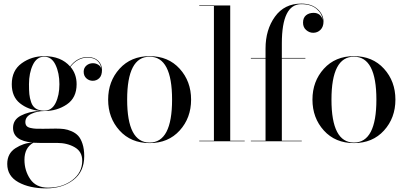

<svg xmlns="http://www.w3.org/2000/svg" viewBox="-20 -780 2238 1060"><path d="M52 -74Q52 -119 95 -141.5Q138 -164 199 -168Q135 -174 90 -210Q45 -246 45 -315Q45 -391 99.5 -430.5Q154 -470 224 -470Q317 -470 367 -413Q406 -465 464 -465Q501 -465 522 -444.5Q543 -424 543 -394Q543 -363 528 -348.5Q513 -334 492 -334Q472 -334 457 -347.5Q442 -361 442 -384Q442 -405 457 -418Q472 -431 493 -431Q509 -431 522.5 -422.5Q536 -414 539 -401Q537 -426 518 -444Q499 -462 464 -462Q408 -462 369 -411Q403 -372 403 -315Q403 -240 349 -203.5Q295 -167 225 -167Q186 -167 153 -151.5Q120 -136 120 -106Q120 -93 126.5 -85Q133 -77 149 -73.5Q165 -70 177.5 -69.5Q190 -69 217 -69Q235 -69 255 -69.5Q275 -70 288 -70Q314 -70 333.5 -67.5Q353 -65 375 -55.5Q397 -46 411.5 -30.5Q426 -15 435.5 14Q445 43 445 82Q445 168 384.5 214Q324 260 235 260Q143 260 81.5 226Q20 192 20 125Q20 67 65.5 38Q111 9 159 7Q52 -3 52 -74ZM140 -315Q140 -281 142 -260Q144 -239 152 -215.5Q160 -192 178 -180.5Q196 -169 224 -169Q266 -169 287 -211.5Q308 -254 308 -315Q308 -377 286.5 -422Q265 -467 224 -467Q183 -467 161.5 -422Q140 -377 140 -315ZM115 102Q115 162 147 209Q179 256 245 256Q324 256 379 214.5Q434 173 434 107Q434 57 392.5 33Q351 9 295 9H201Q176 9 164 8Q115 36 115 102Z M640 -59.5Q577 -129 577 -230Q577 -331 640 -400.5Q703 -470 806 -470Q909 -470 972 -400.5Q1035 -331 1035 -230Q1035 -129 972 -59.5Q909 10 806 10Q703 10 640 -59.5ZM806 -467Q682 -467 682 -230Q682 7 806 7Q930 7 930 -230Q930 -467 806 -467Z M1080 -3H1161V-747H1080V-750H1251V-3H1331V0H1080Z M1365 -3H1446V-457H1365V-460H1446V-512Q1446 -616 1498 -688Q1550 -760 1643 -760Q1700 -760 1733 -730Q1766 -700 1766 -661Q1766 -632 1749.5 -615.5Q1733 -599 1709 -599Q1688 -599 1670.5 -614Q1653 -629 1653 -655Q1653 -682 1669.5 -695.5Q1686 -709 1711 -709Q1750 -709 1762 -670Q1758 -705 1727.5 -731Q1697 -757 1643 -757Q1536 -757 1536 -540V-460H1666V-457H1536V-3H1646V0H1365Z M1768 -59.5Q1705 -129 1705 -230Q1705 -331 1768 -400.5Q1831 -470 1934 -470Q2037 -470 2100 -400.5Q2163 -331 2163 -230Q2163 -129 2100 -59.5Q2037 10 1934 10Q1831 10 1768 -59.5ZM1934 -467Q1810 -467 1810 -230Q1810 7 1934 7Q2058 7 2058 -230Q2058 -467 1934 -467Z"/></svg>

Font: Bodoni* 72
Style: Regular
Weight: 400
Version: Version 1.003